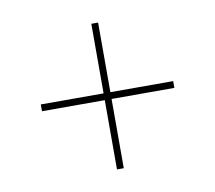

<svg xmlns="http://www.w3.org/2000/svg" viewBox="-57 -636 623 557"><g transform="rotate(-10 255.0 -357.5)"><path d="M245 -143V-347H60V-367H245V-572H265V-367H450V-347H265V-143Z"/></g></svg>

Font: Noto Serif Display SemiCondensed
Style: Bold
Weight: 700
Width: 4
Designer: Monotype Design Team
Foundry: Monotype Imaging Inc.
Version: Version 2.009